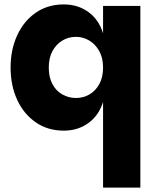

<svg xmlns="http://www.w3.org/2000/svg" viewBox="-20 -585 719 870"><path d="M447 265V-123Q428 -62 380.5 -27.5Q333 7 269 7Q196 7 141.5 -31Q87 -69 57.5 -133.5Q28 -198 28 -279Q28 -359 57.5 -424Q87 -489 141.5 -527Q196 -565 269 -565Q333 -565 380.5 -530.5Q428 -496 447 -434V-558H616V265ZM324 -141Q357 -141 385 -157Q413 -173 430 -204Q447 -235 447 -279Q447 -322 430 -353Q413 -384 385 -401Q357 -418 324 -418Q290 -418 262 -401Q234 -384 217.5 -353Q201 -322 201 -279Q201 -235 217.5 -204Q234 -173 262.5 -157Q291 -141 324 -141Z"/></svg>

Font: Parkinsans Light
Style: Bold
Weight: 700
Version: Version 1.000